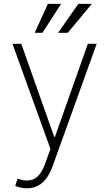

<svg xmlns="http://www.w3.org/2000/svg" viewBox="-20 -776 574 1010"><path d="M121.1 214.5Q104.8 214.5 88.8 210.9Q72.8 207.4 60 201.7L72.8 163.7Q123.6 182.9 159.3 165.1Q195 147.4 217.3 85.2L245.4 7.5L45.5 -545.5H92L265.3 -55.8H268.8L442.1 -545.5H488.6L255.3 102.3Q213.4 215.2 121.1 214.5ZM285.5 -603.3 392 -755.7H463.1L336.6 -603.3ZM162.6 -603.3 231.9 -755.7H301.5L203.1 -603.3Z"/></svg>

Font: Inter UI Extra Light
Style: Regular
Weight: 200
Designer: Rasmus Andersson
Foundry: rsms
Version: 3.2;8d6f07862